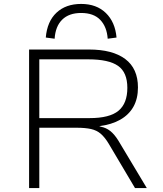

<svg xmlns="http://www.w3.org/2000/svg" viewBox="-20 -957 829 977"><path d="M128 0V-705H433Q553 -705 617.5 -656.5Q682 -608 682 -512Q682 -455 659 -414Q636 -373 592 -348Q548 -323 485 -315L488 -314L494 -312Q520 -307 541 -290.5Q562 -274 582 -242L727 0H667L533 -226Q513 -259 492.5 -276.5Q472 -294 443 -300.5Q414 -307 370 -307H180V0ZM180 -356H436Q538 -356 583 -393.5Q628 -431 628 -510Q628 -589 580.5 -622Q533 -655 430 -655H180ZM258 -760 213 -766Q220 -848 267.5 -892.5Q315 -937 393 -937Q471 -937 518.5 -891Q566 -845 573 -766L528 -760Q524 -820 490.5 -855.5Q457 -891 393 -891Q331 -891 296.5 -857Q262 -823 258 -760Z"/></svg>

Font: Nunito Sans 7pt SemiExpanded ExtraLight
Style: Regular
Weight: 250
Width: 6
Designer: Vernon Adams
Foundry: Vernon Adams
Version: Version 3.101;gftools[0.9.27]